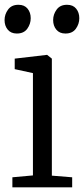

<svg xmlns="http://www.w3.org/2000/svg" viewBox="-22 -802 360 822"><path d="M31 0V-43L119 -51V-489L41 -506V-551L178 -567H180L200 -551V-50L287 -43V0ZM49.5 -658.5Q25 -658.5 11.2 -675Q-2.5 -691.5 -2.5 -716Q-2.5 -740.5 12.5 -761Q27.5 -781.5 56.5 -781.5H57.5Q82.5 -781.5 96 -765Q109.5 -748.5 109.5 -724Q109.5 -699.5 94.8 -679Q80 -658.5 50.5 -658.5ZM257.5 -658.5Q233 -658.5 219.2 -675Q205.5 -691.5 205.5 -716Q205.5 -740.5 220.5 -761Q235.5 -781.5 264.5 -781.5H265.5Q290.5 -781.5 304 -765Q317.5 -748.5 317.5 -724Q317.5 -699.5 302.8 -679Q288 -658.5 258.5 -658.5Z"/></svg>

Font: Merriweather Light 18pt Light
Style: Regular
Weight: 300
Version: Version 2.100